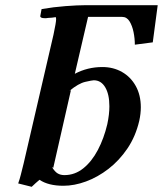

<svg xmlns="http://www.w3.org/2000/svg" viewBox="-20 -703 627 739"><path d="M308 -683H587L568 -540L499 -531Q499 -555 494 -579.5Q489 -604 478.5 -621Q468 -638 450 -638H319L268 -419Q317 -445 374 -445Q416 -445 449.5 -426Q483 -407 502.5 -372Q522 -337 522 -290Q522 -265 516 -238Q502 -178 470.5 -131.5Q439 -85 397.5 -53Q356 -21 311 -4.5Q266 12 224 12Q166 12 132 -11Q125 -5 117 2Q109 9 102 16L50 3Q56 -14 60 -30Q64 -46 71 -74L186 -570Q196 -617 196 -629Q196 -636 194 -637Q187 -636 180 -635Q173 -634 165 -634Q161 -633 157.5 -633Q154 -633 152 -633Q135 -633 135 -641L140 -668Q186 -676 232.5 -679.5Q279 -683 308 -683ZM185 -57 180 -60Q191 -42 202 -35.5Q213 -29 228 -29Q268 -29 300.5 -55Q333 -81 356.5 -125.5Q380 -170 393 -225Q397 -244 399 -261Q401 -278 401 -294Q401 -340 385 -367Q369 -394 341 -394Q335 -394 308.5 -388Q282 -382 247 -353L253 -356Z"/></svg>

Font: Libertinus Serif SemiBold
Style: Italic
Weight: 600
Italic angle: -11.5°
Designer: Philipp H. Poll, Khaled Hosny
Foundry: Caleb Maclennan
Version: Version 7.051;RELEASE